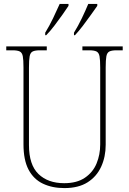

<svg xmlns="http://www.w3.org/2000/svg" viewBox="-20 -951 661 981"><path d="M309 10Q247 10 199.5 -12.5Q152 -35 126 -84Q100 -133 100 -214V-607Q100 -645 96.5 -663.5Q93 -682 81 -688Q69 -694 44 -694H12V-714H219V-694H184Q159 -694 147 -688Q135 -682 131.5 -663.5Q128 -645 128 -606V-210Q128 -109 176.5 -62Q225 -15 308 -15Q373 -15 414 -43Q455 -71 473.5 -116Q492 -161 492 -213V-606Q492 -645 488.5 -663.5Q485 -682 473 -688Q461 -694 436 -694H401V-714H607V-694H576Q551 -694 539 -688Q527 -682 523.5 -663.5Q520 -645 520 -606V-211Q520 -150 497 -99.5Q474 -49 427.5 -19.5Q381 10 309 10ZM358 -784Q379 -818 398 -857.5Q417 -897 431 -931H477V-921Q465 -904 445.5 -876.5Q426 -849 404 -820Q382 -791 363 -771H358ZM211 -784Q232 -818 251 -857.5Q270 -897 285 -931H330V-921Q319 -904 299.5 -876.5Q280 -849 258 -820Q236 -791 216 -771H211Z"/></svg>

Font: Noto Serif Ethiopic SemiCondensed Thin
Style: Regular
Weight: 100
Width: 4
Designer: Monotype Design Team
Foundry: Monotype Imaging Inc.
Version: Version 2.102; ttfautohint (v1.8.4.7-5d5b)